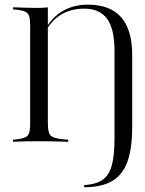

<svg xmlns="http://www.w3.org/2000/svg" viewBox="-20 -602 617 815"><path d="M108.1 -201.6V-492.7Q108.1 -519.4 104 -532.7Q100 -546 87.9 -552Q75.8 -558.1 52.4 -560.5L35.5 -562.1V-571Q46 -571 61.3 -570.2Q76.6 -569.4 96 -569Q115.3 -568.5 137.1 -568.5H145.2Q165.3 -568.5 183.1 -571V-201.6ZM137.1 -2.4Q115.3 -2.4 96 -2Q76.6 -1.6 61.3 -1.2Q46 -0.8 35.5 0V-8.9L52.4 -10.5Q75.8 -13.7 87.9 -19.4Q100 -25 104 -38.7Q108.1 -52.4 108.1 -78.2V-201.6H183.1V-78.2Q183.1 -40.3 194 -27.8Q204.8 -15.3 243.5 -11.3L269.4 -8.9V0Q257.3 -0.8 238.3 -1.2Q219.4 -1.6 196.8 -2Q174.2 -2.4 150 -2.4H146ZM466.1 -201.6V-385.5Q466.1 -479.8 434.3 -522.6Q402.4 -565.3 337.1 -565.3Q284.7 -565.3 244 -542.7Q203.2 -520.2 174.2 -471L172.6 -478.2Q202.4 -530.6 248.4 -556.5Q294.4 -582.3 352.4 -582.3Q447.6 -582.3 494.4 -528.6Q541.1 -475 541.1 -370.2V-201.6ZM337.1 192.7V183.9Q387.1 180.6 414.9 161.7Q442.7 142.7 454.4 100.4Q466.1 58.1 466.1 -15.3V-201.6H541.1V-62.1Q541.1 29 520.6 85.1Q500 141.1 455.2 166.9Q410.5 192.7 337.1 192.7Z"/></svg>

Font: Playfair 144pt SemiCondensed Light
Style: Regular
Weight: 300
Width: 4
Designer: Claus Eggers Sørensen
Foundry: Claus Eggers Sørensen
Version: Version 2.203